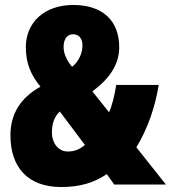

<svg xmlns="http://www.w3.org/2000/svg" viewBox="-20 -743 688 773"><path d="M275 -723C159 -723 84 -653 84 -553C84 -489 104 -441 143 -394C62 -349 22 -284 22 -198C22 -71 91 10 226 10C304 10 359 -8 410 -42L440 0H648L529 -150C576 -227 605 -315 619 -401H448C440 -354 431 -317 419 -291L352 -375C418 -424 460 -481 460 -553C460 -658 395 -723 275 -723ZM274 -605C296 -605 312 -590 312 -560C312 -529 297 -495 270 -474C247 -502 236 -529 236 -554C236 -589 253 -605 274 -605ZM221 -294 322 -159C301 -143 282 -133 253 -133C212 -133 189 -171 189 -208C189 -246 199 -274 221 -294Z"/></svg>

Font: Noto Sans Arabic ExtCond Blk
Style: Regular
Weight: 900
Width: 2
Designer: Monotype Design Team, Nadine Chahine, Nizar Qandah and Khaled Hosny
Foundry: Monotype Imaging Inc.
Version: Version 2.012